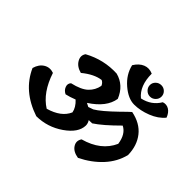

<svg xmlns="http://www.w3.org/2000/svg" viewBox="-167 -1159 1459 1459"><g transform="rotate(45 562.5 -429.5)"><path d="M580 -329 620 -343Q672 -373 776 -474Q822 -520 843 -538Q944 -518 997 -451Q1050 -384 1052 -285Q1030 -194 963.5 -121.5Q897 -49 798 0Q740 -9 716.5 -45.5Q693 -82 718 -119Q882 -164 939 -292Q926 -384 865 -414Q757 -306 689 -262L653 -261Q667 -239 667 -216Q665 -137 567 -69Q469 -1 350 0Q147 -68 71 -239Q86 -292 124 -315Q162 -338 207 -322Q259 -163 366 -96Q488 -131 524 -215Q516 -260 472 -301Q426 -283 390 -275Q361 -289 351 -316.5Q341 -344 360 -364Q448 -384 487.5 -421.5Q527 -459 537 -513Q528 -536 507 -546Q436 -537 357 -472Q303 -486 280.5 -525Q258 -564 282 -598Q410 -668 553 -661Q653 -635 695 -531Q679 -427 551 -344Q571 -334 580 -329ZM591 -789Q620 -836 659.5 -852Q699 -868 742 -849Q742 -719 817 -658Q910 -678 955 -755Q987 -766 1015 -749Q1043 -732 1058 -692Q1018 -643 948 -615.5Q878 -588 813.5 -588Q749 -588 679.5 -647.5Q610 -707 591 -789ZM918 -778Q918 -753 899.5 -734.5Q881 -716 855.5 -716Q830 -716 811.5 -734.5Q793 -753 793 -778Q793 -803 811.5 -821Q830 -839 856 -839Q882 -839 900 -821Q918 -803 918 -778Z"/></g></svg>

Font: Tillana
Style: Bold
Weight: 700
Designer: Lipi Raval (Devanagari, Latin), Jonny Pinhorn (Latin)
Foundry: Indian Type Foundry
Version: Version 2.002;PS 1.0;hotconv 1.0.79;makeotf.lib2.5.61930; tt